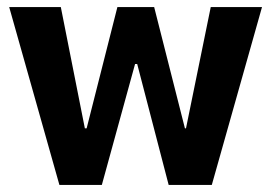

<svg xmlns="http://www.w3.org/2000/svg" viewBox="-20 -523 766 543"><path d="M148 0 6 -503H152L220 -160H225L312 -503H416L503 -160H506L576 -503H721L579 0H457L368 -342H362L268 0Z"/></svg>

Font: Nunito Sans 7pt Condensed ExtraBold
Style: Regular
Weight: 800
Width: 3
Designer: Vernon Adams
Foundry: Vernon Adams
Version: Version 3.101;gftools[0.9.27]